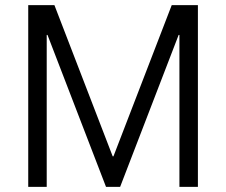

<svg xmlns="http://www.w3.org/2000/svg" viewBox="-20 -728 881 748"><path d="M422 -119H419L192 -708H90V0H162V-592H165L393 0H448L676 -592H679V0H751V-708H649Z"/></svg>

Font: UULA Sans
Style: Regular
Weight: 400
Designer: Mohamed Gaber, Laura Garcia Mut
Foundry: Kief Type Foundry
Version: Version 3.006;hotconv 1.0.109;makeotfexe 2.5.65596